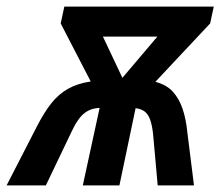

<svg xmlns="http://www.w3.org/2000/svg" viewBox="-73 -562 668 582"><path d="M39 -179Q61 -222 83 -249.5Q105 -277 133.5 -293Q162 -309 202 -315L111 -491L122 -542H575L564 -491L398 -314Q432 -305 451 -284Q470 -263 480.5 -232Q491 -201 495 -160L515 0H405L391 -156Q388 -183 382 -199.5Q376 -216 365.5 -224Q355 -232 338 -234L289 0H178L229 -235Q209 -234 194.5 -226.5Q180 -219 168.5 -204.5Q157 -190 145 -165L66 0H-53ZM298 -326 404 -451H239Z"/></svg>

Font: Noto Sans Display SemiBold
Style: Italic
Weight: 600
Italic angle: -12°
Designer: Monotype Design Team
Foundry: Monotype Imaging Inc.
Version: Version 2.003